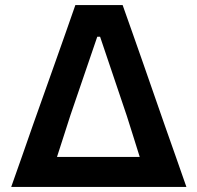

<svg xmlns="http://www.w3.org/2000/svg" viewBox="-20 -733 774 753"><path d="M24 0Q44.5 -58 67 -121.8Q89.5 -185.5 109.5 -243.5L196 -487Q219 -552 238 -605.8Q257 -659.5 275.5 -713H461Q480 -659.5 498.8 -606.2Q517.5 -553 540.5 -487.5L626.5 -240.5Q647 -182 669 -120Q691 -58 711 0ZM256 -280.5Q243.5 -241.5 230.2 -200.2Q217 -159 203.5 -117.5H528Q515 -159 502.2 -199.8Q489.5 -240.5 477.5 -278L372.5 -589H361.5Z"/></svg>

Font: Commissioner SemiBold
Style: Regular
Weight: 600
Designer: Kostas Bartsokas
Foundry: Kostas Bartsokas
Version: Version 1.000; ttfautohint (v1.8.3)